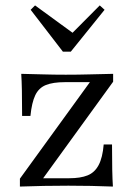

<svg xmlns="http://www.w3.org/2000/svg" viewBox="-20 -686 492 706"><path d="M53.2 0V-29L310.5 -383.9H218.5Q175 -383.9 148.8 -373.4Q122.6 -362.9 109.7 -335.9Q96.8 -308.9 91.9 -259.7H61.3Q61.3 -315.3 60.5 -353.2Q59.7 -391.1 58.1 -414.5Q96.8 -413.7 137.9 -412.5Q179 -411.3 221.8 -411.3Q266.1 -411.3 310.5 -412.5Q354.8 -413.7 396 -414.5V-385.5L138.7 -30.6H234.7Q275.8 -30.6 302 -41.1Q328.2 -51.6 342.7 -79Q357.3 -106.5 361.3 -154.8H391.9Q391.9 -100 392.7 -62.1Q393.5 -24.2 395.2 0Q356.5 -1.6 314.9 -2.4Q273.4 -3.2 231.5 -3.2Q187.1 -3.2 141.1 -2.4Q95.2 -1.6 53.2 0ZM346.8 -666.1 364.5 -650 240.3 -496H211.3L92.7 -650L108.9 -666.1L263.7 -553.2L227.4 -546Z"/></svg>

Font: Playfair
Style: Regular
Weight: 400
Designer: Claus Eggers Sørensen
Foundry: Claus Eggers Sørensen
Version: Version 2.001;gftools[0.9.30]